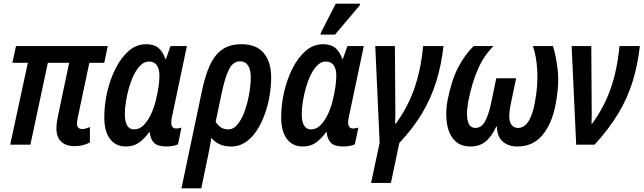

<svg xmlns="http://www.w3.org/2000/svg" viewBox="-20 -795 3536 1055"><path d="M389 8Q342 8 316 -17Q290 -42 290 -90Q290 -105 292.5 -123Q295 -141 299 -160L360 -450H243L147 0H36L133 -450H48L68 -542H572L553 -450H471L408 -152Q406 -142 404.5 -133Q403 -124 403 -116Q403 -86 432 -86Q443 -86 453.5 -89.5Q464 -93 474 -97V-12Q436 8 389 8Z M672 10Q616 10 584.5 -31.5Q553 -73 553 -151Q553 -219 569 -289Q585 -359 615 -418.5Q645 -478 687 -515Q729 -552 783 -552Q826 -552 850.5 -531.5Q875 -511 889 -471H892L917 -542H1007L926 -158Q921 -136 921 -122Q921 -89 948 -89Q962 -89 977 -94L958 -2Q946 4 928 7Q910 10 896 10Q846 10 826 -10.5Q806 -31 803 -69H800Q774 -33 744 -11.5Q714 10 672 10ZM717 -84Q747 -84 770.5 -108.5Q794 -133 811 -170Q828 -207 837 -247Q847 -288 851.5 -321Q856 -354 856 -380Q856 -416 841.5 -436.5Q827 -457 798 -457Q774 -457 753 -437Q732 -417 716 -384.5Q700 -352 689 -313.5Q678 -275 672 -237Q666 -199 666 -169Q666 -84 717 -84Z M1090 -297Q1107 -379 1133 -436Q1159 -493 1200.5 -522.5Q1242 -552 1308 -552Q1389 -552 1429.5 -503Q1470 -454 1470 -370Q1470 -322 1461.5 -270Q1453 -218 1435 -168Q1417 -118 1391 -78Q1365 -38 1330 -14Q1295 10 1251 10Q1213 10 1185.5 -3Q1158 -16 1141 -38Q1138 -14 1133 11Q1128 36 1123 62L1086 240H977ZM1234 -84Q1259 -84 1278.5 -104Q1298 -124 1313 -156.5Q1328 -189 1338 -227.5Q1348 -266 1353 -303.5Q1358 -341 1358 -369Q1358 -412 1343 -435Q1328 -458 1299 -458Q1262 -458 1240 -417.5Q1218 -377 1198 -283L1165 -126Q1175 -108 1192.5 -96Q1210 -84 1234 -84Z M1644 10Q1588 10 1556.5 -31.5Q1525 -73 1525 -151Q1525 -219 1541 -289Q1557 -359 1587 -418.5Q1617 -478 1659 -515Q1701 -552 1755 -552Q1798 -552 1822.5 -531.5Q1847 -511 1861 -471H1864L1889 -542H1979L1898 -158Q1893 -136 1893 -122Q1893 -89 1920 -89Q1934 -89 1949 -94L1930 -2Q1918 4 1900 7Q1882 10 1868 10Q1818 10 1798 -10.5Q1778 -31 1775 -69H1772Q1746 -33 1716 -11.5Q1686 10 1644 10ZM1689 -84Q1719 -84 1742.5 -108.5Q1766 -133 1783 -170Q1800 -207 1809 -247Q1819 -288 1823.5 -321Q1828 -354 1828 -380Q1828 -416 1813.5 -436.5Q1799 -457 1770 -457Q1746 -457 1725 -437Q1704 -417 1688 -384.5Q1672 -352 1661 -313.5Q1650 -275 1644 -237Q1638 -199 1638 -169Q1638 -84 1689 -84ZM1741 -605 1744 -617 1825 -775H1959L1957 -766L1821 -605Z M2019 210 2066 -10 2042 -542H2150L2152 -227Q2153 -198 2152.5 -168Q2152 -138 2151 -116H2155Q2221 -206 2257 -309.5Q2293 -413 2305 -542H2417Q2405 -437 2377 -346.5Q2349 -256 2299.5 -173Q2250 -90 2174 -9L2128 210Z M2567 10Q2508 10 2476 -25.5Q2444 -61 2435.5 -119Q2427 -177 2439 -243Q2461 -355 2498 -425.5Q2535 -496 2583 -542H2692Q2640 -491 2607 -417Q2574 -343 2553 -238Q2546 -199 2546 -166Q2546 -133 2557 -112.5Q2568 -92 2592 -92Q2624 -92 2643.5 -125Q2663 -158 2678 -226L2707 -365H2816L2787 -226Q2772 -155 2783 -124Q2794 -93 2826 -92Q2861 -92 2884 -128.5Q2907 -165 2919 -231Q2937 -328 2932 -409.5Q2927 -491 2908 -542H3018Q3034 -497 3044 -414.5Q3054 -332 3033 -222Q3013 -115 2960.5 -52.5Q2908 10 2823 10Q2774 10 2743 -16.5Q2712 -43 2710 -100H2707Q2681 -43 2647 -16.5Q2613 10 2567 10Z M3146 0 3121 -542H3229L3231 -227Q3232 -198 3231.5 -168Q3231 -138 3230 -116H3234Q3300 -206 3336 -309.5Q3372 -413 3384 -542H3496Q3484 -437 3456 -346.5Q3428 -256 3377 -171Q3326 -86 3247 0Z"/></svg>

Font: Noto Sans Condensed SemiBold
Style: Italic
Weight: 600
Width: 3
Italic angle: -12°
Designer: Monotype Design Team
Foundry: Monotype Imaging Inc.
Version: Version 2.013; ttfautohint (v1.8.4.7-5d5b)